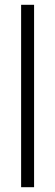

<svg xmlns="http://www.w3.org/2000/svg" viewBox="-20 -780 229 800"><path d="M122 0V-760H68V0Z"/></svg>

Font: Noto Sans Khmer UI ExtraCondensed Light
Style: Regular
Weight: 300
Width: 2
Designer: Danh Hong and the Monotype Design Team
Foundry: Monotype Imaging Inc.
Version: Version 2.002